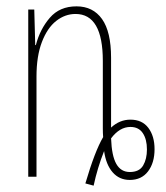

<svg xmlns="http://www.w3.org/2000/svg" viewBox="-20 -557 524 605"><path d="M249 21Q279 -81 305 -125Q304 -137 304 -153V-365Q304 -513 218 -513Q185 -513 157 -491Q129 -469 112 -424.5Q95 -380 95 -316V0H69V-527H88L91 -415H93Q106 -465 137 -501Q168 -537 221 -537Q273 -537 301.5 -497Q330 -457 330 -375V-155Q357 -180 391 -180Q428 -180 447.5 -154Q467 -128 467 -87Q467 -44 446.5 -17Q426 10 389 10Q356 10 335 -14Q314 -38 308 -81Q287 -28 275 28ZM443 -86Q443 -118 430 -137.5Q417 -157 391 -157Q357 -157 330 -121Q332 -66 346.5 -40.5Q361 -15 389 -15Q419 -15 431 -35.5Q443 -56 443 -86Z"/></svg>

Font: Noto Sans Display Thin Cond
Style: Regular
Weight: 250
Width: 3
Designer: Monotype Design team
Foundry: Monotype Imaging Inc.
Version: Version 1.000